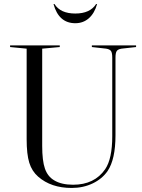

<svg xmlns="http://www.w3.org/2000/svg" viewBox="-20 -915 705 951"><path d="M536 -240V-629Q536 -653 530 -662Q524 -671 506 -674L435 -682V-690H654V-682L582 -674Q564 -671 558 -662Q552 -653 552 -629V-245Q552 -126 513 -68Q486 -29 439 -6.5Q392 16 335 16Q233 16 169 -40Q138 -67 125 -109Q112 -151 112 -225V-674L30 -682V-690H276V-682L189 -674V-192Q189 -119 202.5 -80Q216 -41 248 -22Q284 0 342 0Q448 0 501 -77Q536 -129 536 -240ZM353 -800Q271 -800 245 -895H250Q279 -848 353 -848Q426 -848 456 -895H461Q448 -849 420 -824.5Q392 -800 353 -800Z"/></svg>

Font: Libre Caslon Display
Style: Regular
Weight: 400
Designer: Pablo Impallari, Rodrigo Fuenzalida
Foundry: Pablo Impallari, Rodrigo Fuenzalida
Version: Version 1.002